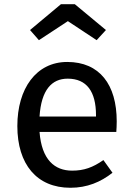

<svg xmlns="http://www.w3.org/2000/svg" viewBox="-20 -875 628 908"><path d="M301 -775 437 -685 481 -733 334 -855H268L122 -733L164 -685ZM532 -301C532 -475 451 -582 298 -582C151 -582 62 -456 62 -279C62 -98 154 13 313 13C392 13 456 -14 512 -58L469 -118C419 -83 377 -68 321 -68C239 -68 177 -119 167 -251H530C531 -264 532 -282 532 -301ZM434 -324H167C175 -450 225 -503 300 -503C390 -503 434 -442 434 -330Z"/></svg>

Font: Glow Sans SC Normal Medium
Style: Regular
Weight: 600
Designer: Ryoko NISHIZUKA (kana, bopomofo & ideographs); Paul D. Hunt (Latin, Greek & Cyrillic); Sandoll Communications, Soo-young
Version: Version 0.93